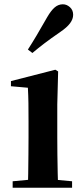

<svg xmlns="http://www.w3.org/2000/svg" viewBox="-20 -875 389 895"><path d="M39 0V-30L146 -40H208L316 -30V0ZM110 0Q111 -25 111.5 -67Q112 -109 112.5 -154.5Q113 -200 113 -235V-308Q113 -358 112.5 -394Q112 -430 110 -466L31 -473V-497L238 -550L251 -542L247 -388V-235Q247 -200 247.5 -154.5Q248 -109 249 -67Q250 -25 251 0ZM110 -644Q130 -675 150.5 -709.5Q171 -744 200 -795Q218 -826 235 -840.5Q252 -855 273 -855Q291 -855 306 -841.5Q321 -828 321 -806Q321 -786 306.5 -766.5Q292 -747 261 -726Q216 -695 186.5 -672.5Q157 -650 131 -628Z"/></svg>

Font: Noto Serif SC ExtraLight
Style: Bold
Weight: 700
Version: Version 2.002-H1;hotconv 1.1.0;makeotfexe 2.6.0